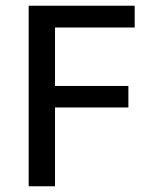

<svg xmlns="http://www.w3.org/2000/svg" viewBox="-20 -650 525 670"><path d="M450 -630V-554H172V-350H428V-275H172V0H80V-630Z"/></svg>

Font: Mukta Vaani
Style: Regular
Weight: 400
Designer: Noopur Datye, Girish Dalvi, Yashodeep Gholap, Pallavi Karambelkar
Foundry: Ek Type
Version: Version 2.538;PS 1.000;hotconv 16.6.51;makeotf.lib2.5.65220;